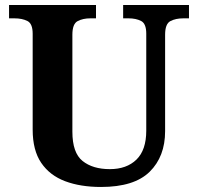

<svg xmlns="http://www.w3.org/2000/svg" viewBox="-20 -734 787 764"><path d="M382 10Q300 10 239 -13Q178 -36 144 -86Q110 -136 110 -218V-600Q110 -640 89 -650.5Q68 -661 38 -661H16V-714H362V-661H339Q310 -661 289 -650Q268 -639 268 -596V-210Q268 -126 308.5 -93.5Q349 -61 417 -61Q484 -61 523 -99Q562 -137 562 -214V-600Q562 -640 541.5 -650.5Q521 -661 492 -661H470V-714H732V-661H709Q679 -661 658 -650Q637 -639 637 -596V-212Q637 -111 575.5 -50.5Q514 10 382 10Z"/></svg>

Font: Noto Serif Sinhala
Style: Bold
Weight: 700
Designer: Jelle Bosma - Monotype Design Team
Foundry: Monotype Imaging Inc.
Version: Version 2.007; ttfautohint (v1.8.4.7-5d5b)